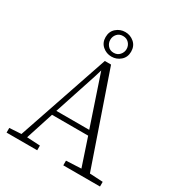

<svg xmlns="http://www.w3.org/2000/svg" viewBox="-205 -1034 1096 1173"><g transform="rotate(30 343.0 -447.5)"><path d="M15 0V-33L98 -38L316 -679H360L581 -38L674 -33V0H415V-33L521 -38L456 -233H201L138 -38L231 -33V0ZM310 -565 212 -267H444L326 -618ZM337 -749Q363 -749 379 -767Q395 -785 395 -808Q395 -832 379 -849.5Q363 -867 337 -867Q311 -867 295.5 -849.5Q280 -832 280 -808Q280 -785 295.5 -767Q311 -749 337 -749ZM337 -722Q301 -722 274 -745.5Q247 -769 247 -808Q247 -848 274 -871.5Q301 -895 337 -895Q373 -895 400 -871.5Q427 -848 427 -808Q427 -769 400 -745.5Q373 -722 337 -722Z"/></g></svg>

Font: Source Serif 4 SmText Light
Style: Regular
Weight: 300
Designer: Frank Grießhammer
Foundry: Adobe
Version: Version 4.005;hotconv 1.1.0;makeotfexe 2.6.0